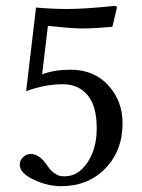

<svg xmlns="http://www.w3.org/2000/svg" viewBox="-20 -631 490 661"><path d="M313 -189Q313 -267 281 -304Q249 -341 197 -341Q134 -341 70 -317L104 -605Q162 -600 212 -600Q272 -600 376 -611L383 -607L367 -539Q306 -533 262 -533Q228 -533 145 -542L125 -375Q166 -391 223 -391Q304 -391 353 -337Q402 -283 402 -207Q402 -112 342.5 -51Q283 10 190 10Q144 10 96 -12.5Q48 -35 48 -64Q48 -79 59.5 -90Q71 -101 86 -101Q113 -101 137 -69Q138 -67 143 -60.5Q148 -54 150 -51Q152 -48 157 -43Q162 -38 166 -35.5Q170 -33 176 -29.5Q182 -26 188.5 -25Q195 -24 203 -24Q249 -24 281 -71.5Q313 -119 313 -189Z"/></svg>

Font: Pochaevsk Unicode
Style: Normal
Weight: 400
Version: Version 1.1